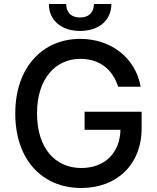

<svg xmlns="http://www.w3.org/2000/svg" viewBox="-20 -932 789 962"><path d="M572.1 -497.5H684.7C660.2 -639.2 539.1 -737.2 382.1 -737.2C193.9 -737.2 56.5 -595.5 56.5 -363.3C56.5 -133.2 190 9.9 387.1 9.9C563.6 9.9 689.6 -105.8 689.6 -289.4V-372.2H403.8V-281.6H583.5C581 -164.4 503.6 -90.2 387.1 -90.2C258.9 -90.2 165.5 -187.1 165.5 -364C165.5 -540.1 259.6 -637.1 382.8 -637.1C479.4 -637.1 544.7 -583.8 572.1 -497.5ZM224.8 -911.9C224.8 -832 285.5 -777 381 -777C477.3 -777 538 -832 538 -911.9H450.6C450.6 -876.1 430.8 -844.5 381 -844.5C330.6 -844.5 311.8 -876.4 311.8 -911.9Z"/></svg>

Font: Magic Ui Pro Medium
Style: Regular
Weight: 500
Designer: Stefan Endress, Andreas Faust
Version: Version 1.000;FEAKit 1.0